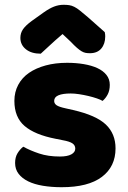

<svg xmlns="http://www.w3.org/2000/svg" viewBox="-20 -764 532 801"><path d="M462 -145Q462 -69 405 -26Q348 17 237 17Q195 17 159 11Q123 5 97.5 -7.5Q72 -20 57.5 -39Q43 -58 43 -84Q43 -108 53 -124.5Q63 -141 77 -152Q106 -136 143.5 -123.5Q181 -111 230 -111Q261 -111 277.5 -120Q294 -129 294 -144Q294 -158 282 -166Q270 -174 242 -179L212 -185Q125 -202 82.5 -238.5Q40 -275 40 -343Q40 -380 56 -410Q72 -440 101 -460Q130 -480 170.5 -491Q211 -502 260 -502Q297 -502 329.5 -496.5Q362 -491 386 -480Q410 -469 424 -451.5Q438 -434 438 -410Q438 -387 429.5 -370.5Q421 -354 408 -343Q400 -348 384 -353.5Q368 -359 349 -363.5Q330 -368 310.5 -371Q291 -374 275 -374Q242 -374 224 -366.5Q206 -359 206 -343Q206 -332 216 -325Q226 -318 254 -312L285 -305Q381 -283 421.5 -244.5Q462 -206 462 -145ZM241 -622Q207 -593 188 -575Q169 -557 150 -540Q111 -540 88 -558.5Q65 -577 65 -606Q65 -626 76 -642Q87 -658 113 -677L162 -712Q186 -729 205.5 -736.5Q225 -744 245 -744Q258 -744 268.5 -742.5Q279 -741 290 -735.5Q301 -730 314 -719.5Q327 -709 347 -692L417 -630Q418 -625 418.5 -621Q419 -617 419 -612Q419 -581 402.5 -561.5Q386 -542 355 -542Q345 -542 337 -543.5Q329 -545 320.5 -550Q312 -555 301 -564.5Q290 -574 275 -590Z"/></svg>

Font: Baloo Tammudu
Style: Regular
Weight: 400
Designer: Omkar Shende and Ek Type
Foundry: Ek Type
Version: Version 1.007;PS 1.000;hotconv 1.0.88;makeotf.lib2.5.647800